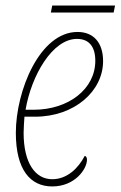

<svg xmlns="http://www.w3.org/2000/svg" viewBox="-20 -661 434 691"><path d="M163 -616H389L394 -641H168ZM168 10C250 10 293 -53 293 -86C293 -94 290 -99 285 -100C262 -56 222 -16 168 -16C107 -16 65 -74 65 -183C65 -198 67 -227 68 -241H106C248 -241 351 -333 351 -441C351 -507 317 -546 259 -546C123 -546 37 -334 37 -183C37 -50 89 10 168 10ZM101 -266H72C93 -390 169 -521 257 -521C299 -521 323 -495 323 -442C323 -341 227 -266 101 -266Z"/></svg>

Font: Noto Serif Condensed Thin
Style: Italic
Weight: 100
Width: 3
Italic angle: -12°
Designer: Monotype Design Team
Foundry: Monotype Imaging Inc.
Version: Version 2.013